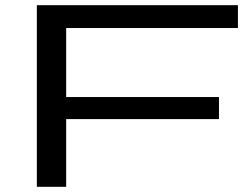

<svg xmlns="http://www.w3.org/2000/svg" viewBox="-20 -720 972 740"><path d="M122 0V-700H897V-612H235V-346H824V-261H235V0Z"/></svg>

Font: Georama ExtraExtended
Style: Regular
Weight: 400
Width: 8
Designer: Jean-Baptiste Levee
Foundry: Production Type
Version: Version 1.000